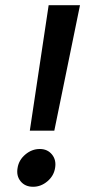

<svg xmlns="http://www.w3.org/2000/svg" viewBox="-20 -715 361 742"><path d="M95.2 -210 168 -694.8H289.1L189.9 -210ZM192.9 -65.9Q188 -35.2 163.1 -14.2Q138.2 6.8 107.9 6.8Q77.1 6.8 59.8 -14.2Q42.5 -35.2 47.9 -65.9Q52.7 -96.7 77.9 -117.9Q103 -139.2 133.8 -139.2Q163.6 -139.2 180.9 -117.9Q198.2 -96.7 192.9 -65.9Z"/></svg>

Font: SVN-Poppins Medium
Style: Italic
Weight: 500
Italic angle: -10°
Designer: Ninad Kale (Devanagari), Jonny Pinhorn (Latin)
Foundry: Indian Type Foundry
Version: Version 3.002 2017